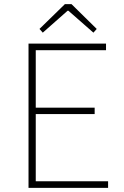

<svg xmlns="http://www.w3.org/2000/svg" viewBox="-20 -909 602 929"><path d="M326 -889H294L171 -769L187 -751L307 -857H311L432 -751L448 -769ZM493 -698H118V0H503V-32H153V-357H438V-388H153V-666H493Z"/></svg>

Font: Spoqa Han Sans Neo Thin
Style: Regular
Weight: 100
Designer: [Spoqa Han Sans Neo] Dong-huui Kim  Younghwa Kang  Yujin Lee  [Noto Sans] Ryoko NISHIZUKA  (kana & ideographs); Paul D. 
Foundry: Spoqa (http://www.spoqa-han-sans.com)
Version: Version 1.100;hotconv 1.0.109;makeotfexe 2.5.65596